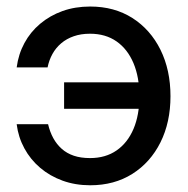

<svg xmlns="http://www.w3.org/2000/svg" viewBox="-20 -547 568 579"><path d="M252 11.7Q207 11.7 168.7 -2.2Q130.4 -16.1 101.1 -41Q71.8 -65.9 53.5 -99.6Q35.2 -133.3 30.3 -172.4H125Q130.4 -149.4 140.6 -130.6Q150.9 -111.8 166.3 -98.1Q181.6 -84.5 202.6 -77.4Q223.6 -70.3 251.5 -70.3Q298.3 -70.3 331.5 -93.3Q364.7 -116.2 382.6 -158.2Q400.4 -200.2 400.4 -256.8Q400.4 -314 382.6 -356.4Q364.7 -398.9 331.5 -422.1Q298.3 -445.3 251.5 -445.3Q224.1 -445.3 202.4 -437.7Q180.7 -430.2 164.6 -416.5Q148.4 -402.8 138.2 -384.3Q127.9 -365.7 123.5 -343.8H30.3Q35.6 -383.8 53.7 -417.2Q71.8 -450.7 101.1 -475.3Q130.4 -500 168.5 -513.7Q206.5 -527.3 252 -527.3Q324.7 -527.3 379.2 -492.7Q433.6 -458 463.9 -397Q494.1 -335.9 494.1 -256.8Q494.1 -178.2 463.9 -117.7Q433.6 -57.1 379.2 -22.7Q324.7 11.7 252 11.7ZM419.9 -218.8H173.3V-298.8H419.9Z"/></svg>

Font: Inter Cardless Display
Style: Regular
Weight: 400
Designer: Rasmus Andersson
Foundry: rsms
Version: Version 4.001;git-9221beed3